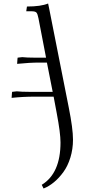

<svg xmlns="http://www.w3.org/2000/svg" viewBox="-20 -766 494 1089"><path d="M45.9 -210.9 47.9 -238.8 48.8 -245.1 75.2 -248Q102.1 -245.1 144 -245.1H278.8L246.1 -411.1H207Q146.5 -411.1 77.1 -403.8L79.1 -432.1L80.1 -439L106 -441.9Q132.8 -439 174.8 -439H241.2L198.2 -662.1Q193.4 -687 186.8 -694.6Q180.2 -702.1 158.2 -702.1H128.9L132.8 -729Q211.9 -729 252.9 -746.1L258.8 -717.8L370.1 -155.8Q394 -36.1 394 25.9Q394 79.6 379.2 127.7Q364.3 175.8 339.6 209.7Q314.9 243.7 286.4 267.3Q257.8 291 227.1 303.2L216.8 282.2Q323.2 217.3 323.2 42Q323.2 -11.2 301.8 -124L284.2 -217.8H175.8Q110.8 -217.8 45.9 -210.9Z"/></svg>

Font: Dihjauti S
Style: Italic
Weight: 400
Italic angle: -9°
Designer: T. Christopher White
Version: Version 3.0.0